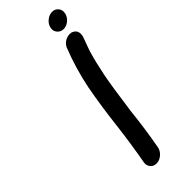

<svg xmlns="http://www.w3.org/2000/svg" viewBox="-284 -876 921 921"><g transform="rotate(-45 176.5 -415.5)"><path d="M153 19Q133 19 122 5Q113 -6 113 -21Q113 -25 114 -29Q133 -135 146 -242Q159 -357 180 -471Q201 -576 242 -680Q251 -699 271 -709Q284 -715 297 -715L309 -714Q336 -704 336 -678Q336 -672 335 -666Q334 -660 331 -653.5Q328 -647 312 -601L306 -583Q290 -529 275 -453Q263 -391 243 -244Q232 -137 212 -29Q207 -9 190 5Q173 19 153 19ZM352 -801Q348 -781 331 -766.5Q314 -752 294 -752Q274 -752 262 -767Q253 -778 253 -791Q253 -796 254 -801Q258 -821 275.5 -835.5Q293 -850 313 -850Q333 -850 344 -836Q353 -825 353 -811Q353 -806 352 -801Z"/></g></svg>

Font: Bad Comic
Style: Italic
Weight: 400
Italic angle: -11°
Designer: GGBotNet
Foundry: GGBotNet
Version: 0.95